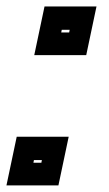

<svg xmlns="http://www.w3.org/2000/svg" viewBox="-28 -560 328 580"><path d="M75.5 -393.5 106.5 -540.5H263.5L232.5 -393.5ZM157 -462H181L182.5 -470H158.5ZM-8.5 0 22.5 -147H179.5L148.5 0ZM73 -68.5H97L98.5 -76.5H74.5Z"/></svg>

Font: Tourney ExtraBold
Style: Italic
Weight: 800
Italic angle: -12°
Version: Version 1.015